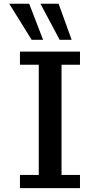

<svg xmlns="http://www.w3.org/2000/svg" viewBox="-20 -980 525 1001"><path d="M84 1V-67.9H182.1V-642.6H84V-710.9H397V-642.6H300.8V-67.9H397V1ZM145 -772.5 28.3 -960.4H132.3L204.6 -772.5ZM291 -772.5 190.9 -960.4H285.6L353.5 -772.5Z"/></svg>

Font: Comme Medium
Style: Regular
Weight: 500
Version: Version 1.000;gftools[0.9.27]